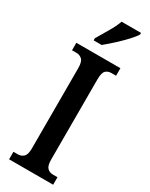

<svg xmlns="http://www.w3.org/2000/svg" viewBox="-239 -975 795 1019"><g transform="rotate(30 158.5 -465.5)"><path d="M24 0V-46H52Q71 -46 85.5 -59Q100 -72 100 -110V-602Q100 -642 85.5 -655Q71 -668 52 -668H24V-714H294V-668H266Q244 -668 231 -655Q218 -642 218 -601V-110Q218 -73 231.5 -59.5Q245 -46 266 -46H294V0ZM97 -784Q117 -819 140.5 -858Q164 -897 176 -931H295V-921Q285 -904 259.5 -876.5Q234 -849 203 -820.5Q172 -792 146 -771H97Z"/></g></svg>

Font: Noto Serif Bengali ExtraCondensed SemiBold
Style: Regular
Weight: 600
Width: 2
Designer: Juan Bruce, Universal Thirst, Indian Type Foundry and the Monotype Design Team.
Foundry: Monotype Imaging Inc.
Version: Version 2.003; ttfautohint (v1.8.4.7-5d5b)